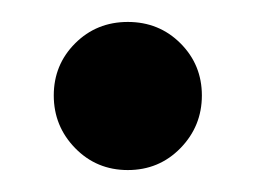

<svg xmlns="http://www.w3.org/2000/svg" viewBox="-20 -147 233 175"><path d="M144.5 -107.5Q164 -88 164 -60Q164 -32 144.5 -12Q125 8 96.5 8Q68 8 48.5 -12Q29 -32 29 -60Q29 -88 48.5 -107.5Q68 -127 96.5 -127Q125 -127 144.5 -107.5Z"/></svg>

Font: Hind Mysuru Medium
Style: Regular
Weight: 500
Designer: Manushi Parikh, Hitesh Malaviya
Foundry: Indian Type Foundry
Version: Version 0.703;PS 1.0;hotconv 1.0.86;makeotf.lib2.5.63406